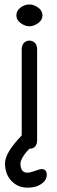

<svg xmlns="http://www.w3.org/2000/svg" viewBox="-20 -657 262 876"><path d="M73.2 87.9C73.2 85.3 74.2 81.1 76.2 75.2C78.1 69.3 82.5 61.2 89.4 50.8C96.2 40.4 104.5 30.6 114.3 21.5C137.7 21.5 149.4 7.8 149.4 -19.5V-429.7C149.4 -444.7 145.8 -455.4 138.7 -461.9C131.5 -468.4 123.4 -471.7 114.3 -471.7C105.1 -471.7 97 -468.4 89.8 -461.9C82.7 -455.4 79.1 -444.7 79.1 -429.7V-39.1C28.3 13.7 2.9 56 2.9 87.9C2.9 121.1 12.7 147.9 32.2 168.5C51.8 189 76.5 199.2 106.4 199.2C117.5 199.2 129.1 197.8 141.1 194.8C153.2 191.9 164.9 185.7 176.3 176.3C187.7 166.8 193.4 154.9 193.4 140.6C193.4 123 185.2 114.3 168.9 114.3C164.4 114.3 154.8 117 140.1 122.6C125.5 128.1 113.6 130.9 104.5 130.9C83.7 130.9 73.2 116.5 73.2 87.9ZM114.3 -537.1C127.3 -537.1 140.5 -541.8 153.8 -551.3C167.2 -560.7 173.8 -572.6 173.8 -586.9C173.8 -601.2 167.2 -613.1 153.8 -622.6C140.5 -632 127.3 -636.7 114.3 -636.7C99.9 -636.7 86.4 -632 73.7 -622.6C61 -613.1 54.7 -601.2 54.7 -586.9C54.7 -572.6 61.4 -560.7 74.7 -551.3C88.1 -541.8 101.2 -537.1 114.3 -537.1Z"/></svg>

Font: Jura
Style: DemiBold
Weight: 600
Version: Version 2.5.1